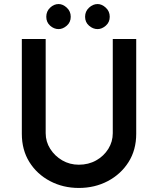

<svg xmlns="http://www.w3.org/2000/svg" viewBox="-20 -922 782 950"><path d="M206 -263Q206 -221 228.5 -185.5Q251 -150 288 -128.5Q325 -107 370 -107Q418 -107 456 -128.5Q494 -150 516 -185.5Q538 -221 538 -263V-729H654V-260Q654 -180 616 -120Q578 -60 513.5 -26Q449 8 370 8Q292 8 227.5 -26Q163 -60 125.5 -120Q88 -180 88 -260V-729H206ZM401 -839Q401 -866 420.5 -884Q440 -902 463 -902Q484 -902 503.5 -884Q523 -866 523 -839Q523 -812 503.5 -795Q484 -778 463 -778Q440 -778 420.5 -795Q401 -812 401 -839ZM209 -839Q209 -866 228 -884Q247 -902 270 -902Q291 -902 310.5 -884Q330 -866 330 -839Q330 -812 310.5 -795Q291 -778 270 -778Q247 -778 228 -795Q209 -812 209 -839Z"/></svg>

Font: Reem Kufi Medium
Style: Regular
Weight: 500
Designer: Khaled Hosny
Version: Version 1.001